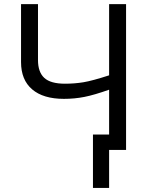

<svg xmlns="http://www.w3.org/2000/svg" viewBox="-20 -734 735 940"><path d="M597.2 0H514.2V186H435.1V-75.2H514.2V-294.9Q441.4 -269 393.1 -259.5Q344.7 -250 293 -250Q191.9 -250 137.5 -296.4Q83 -342.8 83 -430.2V-713.9H166V-439.9Q166 -380.9 197 -352.5Q228 -324.2 297.9 -324.2Q345.2 -324.2 388.4 -331.3Q431.6 -338.4 514.2 -365.2V-713.9H597.2Z"/></svg>

Font: HunimalSansv1.5
Style: Regular
Weight: 400
Foundry: Ascender Corporation
Version: Version 1.10